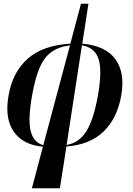

<svg xmlns="http://www.w3.org/2000/svg" viewBox="-20 -780 715 1029"><path d="M151 229 210 6Q104 -3 54 -74Q4 -145 26 -269Q47 -392 127.5 -464.5Q208 -537 357 -546L414 -760H454L421 -546Q546 -535 598.5 -462.5Q651 -390 630 -269Q608 -145 534.5 -74.5Q461 -4 336 5L301 229ZM152 -269Q129 -139 144.5 -77.5Q160 -16 212 -2L355 -537Q293 -529 254 -500Q215 -471 191.5 -415Q168 -359 152 -269ZM505 -269Q528 -401 508.5 -463Q489 -525 419 -537L337 -3Q405 -15 443.5 -77.5Q482 -140 505 -269Z"/></svg>

Font: Noto Serif Display ExtraCondensed
Style: Bold Italic
Weight: 700
Width: 2
Italic angle: -12°
Designer: Monotype Design Team
Foundry: Monotype Imaging Inc.
Version: Version 2.009